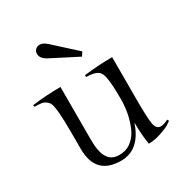

<svg xmlns="http://www.w3.org/2000/svg" viewBox="-171 -862 960 1004"><g transform="rotate(-30 309.5 -359.5)"><path d="M407 -442Q385 -461 334 -461L332 -472Q419 -483 503 -483V-222Q503 -111 510 -76.5Q517 -42 544 -42Q561 -42 589 -56L594 -46Q586 -40 573 -31.5Q560 -23 520 -9Q480 5 443 5Q433 -53 433 -129Q387 10 274 10Q121 10 121 -150V-247Q121 -397 106 -428Q101 -439 88.5 -448Q76 -457 61.5 -459Q47 -461 22 -461L20 -472Q107 -483 191 -483V-160Q191 -91 212.5 -56Q234 -21 279.5 -21Q325 -21 355.5 -46Q386 -71 402 -109.5Q418 -148 425.5 -188Q433 -228 433 -274Q433 -320 431 -351Q429 -382 424 -406.5Q419 -431 407 -442ZM249 -709 383 -587 368 -564 206 -647Q171 -666 171 -694Q171 -709 181 -719Q191 -729 208.5 -729Q226 -729 249 -709Z"/></g></svg>

Font: Gilda Display
Style: Regular
Weight: 400
Designer: Eduardo Rodriguez Tunni
Foundry: Eduardo Rodriguez Tunni
Version: Version 1.001